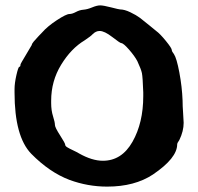

<svg xmlns="http://www.w3.org/2000/svg" viewBox="-20 -681 736 713"><path d="M34 -337V-350Q34 -372 41 -402.5Q48 -433 52 -433Q56 -433 56 -441Q56 -444 77 -478.5Q98 -513 98 -514Q98 -518 105 -526.5Q112 -535 123 -546.5Q134 -558 136 -560Q156 -583 191 -606Q226 -629 238 -629Q248 -629 262 -636.5Q276 -644 290 -645Q304 -646 322 -653.5Q340 -661 352 -661Q364 -661 393 -653.5Q422 -646 426 -646Q442 -646 464 -635.5Q486 -625 500 -614.5Q514 -604 535 -586.5Q556 -569 560 -566Q574 -556 596 -529Q618 -502 618 -495Q618 -490 626 -480Q636 -465 646 -412Q656 -359 658 -308Q658 -287 660 -261Q662 -235 662 -225Q662 -194 646 -161Q638 -150 638 -145Q638 -94 548 -33Q480 12 378 12Q306 12 238 -13Q164 -41 96 -110Q34 -174 34 -337ZM170 -298Q170 -271 177 -249Q184 -227 184 -217Q184 -208 203 -178.5Q222 -149 222 -144Q222 -139 229 -134.5Q236 -130 253 -122Q270 -114 274 -111Q322 -84 362 -84Q432 -84 472 -154.5Q512 -225 512 -324V-338Q510 -395 507 -409.5Q504 -424 490 -454Q480 -473 459 -497Q438 -521 430 -521Q426 -521 397 -543.5Q368 -566 350 -566Q336 -566 324 -554Q318 -547 294 -531Q244 -501 207 -440.5Q170 -380 170 -307Z"/></svg>

Font: NaniFont Regular
Style: Regular
Weight: 400
Designer: Nanigashitei
Version: Version 1.036